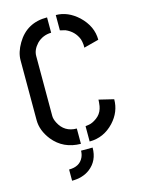

<svg xmlns="http://www.w3.org/2000/svg" viewBox="-129 -762 751 1017"><g transform="rotate(-15 247.0 -253.0)"><path d="M136.7 181.6V120.1Q195.3 120.1 215.8 76.2Q223.6 59.6 223.6 40H287.1Q287.1 112.3 234.4 152.3Q195.3 181.6 136.7 181.6ZM38.1 -176.8Q38.1 -120.1 80.1 -66.4Q136.7 3.9 232.4 4.9V-79.1Q165 -79.1 134.8 -138.7Q124 -160.2 124 -176.8V-505.9Q124 -540 153.3 -571.3Q185.5 -603.5 232.4 -604.5V-688.5Q121.1 -689.5 66.4 -596.7Q38.1 -548.8 38.1 -505.9ZM280.3 4.9Q358.4 4.9 414.1 -54.7Q463.9 -108.4 463.9 -177.7L382.8 -197.3Q382.8 -186.5 381.8 -181.6Q379.9 -159.2 376 -148.4Q367.2 -120.1 343.3 -102.5Q319.3 -85 299.8 -82L280.3 -79.1ZM280.3 -604.5Q280.3 -604.5 308.6 -597.7Q357.4 -577.1 376 -529.3Q379.9 -517.6 381.8 -498V-482.4L463.9 -503.9Q463.9 -578.1 402.3 -636.7Q345.7 -688.5 280.3 -688.5Z"/></g></svg>

Font: Post No Bills Colombo SemiBold
Style: Regular
Weight: 600
Designer: Kosala Senevirathne, Siva Puranthara, Lasantha Premarathna, Tharique Azeez
Foundry: Mooniak
Version: Version 1.220 ; ttfautohint (v1.6)